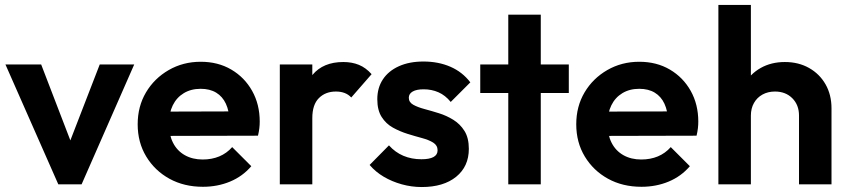

<svg xmlns="http://www.w3.org/2000/svg" viewBox="-20 -743 3420 774"><path d="M215 0 2 -483H146L299 -85H228L382 -483H521L309 0Z M798 10Q722 10 663 -22.5Q604 -55 569.5 -112Q535 -169 535 -242Q535 -314 568.5 -370.5Q602 -427 660 -460.5Q718 -494 789 -494Q859 -494 912.5 -462.5Q966 -431 996.5 -376.5Q1027 -322 1027 -253Q1027 -240 1025.5 -226.5Q1024 -213 1020 -196L614 -195V-293L959 -294L906 -253Q904 -296 890.5 -325Q877 -354 851.5 -369.5Q826 -385 789 -385Q750 -385 721 -367.5Q692 -350 676.5 -318.5Q661 -287 661 -244Q661 -200 677.5 -167.5Q694 -135 725 -117.5Q756 -100 797 -100Q834 -100 864 -112.5Q894 -125 916 -150L993 -73Q958 -32 907.5 -11Q857 10 798 10Z M1108 0V-483H1239V0ZM1239 -267 1188 -301Q1197 -390 1240 -441.5Q1283 -493 1364 -493Q1399 -493 1427 -481.5Q1455 -470 1478 -444L1396 -350Q1385 -362 1369.5 -368Q1354 -374 1334 -374Q1292 -374 1265.5 -347.5Q1239 -321 1239 -267Z M1680 11Q1639 11 1599.5 0Q1560 -11 1527 -30.5Q1494 -50 1470 -78L1548 -157Q1573 -129 1606 -115Q1639 -101 1679 -101Q1711 -101 1727.5 -110Q1744 -119 1744 -137Q1744 -157 1726.5 -168Q1709 -179 1681 -186.5Q1653 -194 1622.5 -203.5Q1592 -213 1564 -228.5Q1536 -244 1518.5 -271.5Q1501 -299 1501 -343Q1501 -389 1523.5 -423Q1546 -457 1588 -476Q1630 -495 1687 -495Q1747 -495 1795.5 -474Q1844 -453 1876 -411L1797 -332Q1775 -359 1747.5 -371Q1720 -383 1688 -383Q1659 -383 1643.5 -374Q1628 -365 1628 -349Q1628 -331 1645.5 -321Q1663 -311 1691 -303.5Q1719 -296 1749.5 -286.5Q1780 -277 1807.5 -260Q1835 -243 1852.5 -215Q1870 -187 1870 -143Q1870 -72 1819 -30.5Q1768 11 1680 11Z M2029 0V-684H2160V0ZM1916 -368V-483H2273V-368Z M2566 10Q2490 10 2431 -22.5Q2372 -55 2337.5 -112Q2303 -169 2303 -242Q2303 -314 2336.5 -370.5Q2370 -427 2428 -460.5Q2486 -494 2557 -494Q2627 -494 2680.5 -462.5Q2734 -431 2764.5 -376.5Q2795 -322 2795 -253Q2795 -240 2793.5 -226.5Q2792 -213 2788 -196L2382 -195V-293L2727 -294L2674 -253Q2672 -296 2658.5 -325Q2645 -354 2619.5 -369.5Q2594 -385 2557 -385Q2518 -385 2489 -367.5Q2460 -350 2444.5 -318.5Q2429 -287 2429 -244Q2429 -200 2445.5 -167.5Q2462 -135 2493 -117.5Q2524 -100 2565 -100Q2602 -100 2632 -112.5Q2662 -125 2684 -150L2761 -73Q2726 -32 2675.5 -11Q2625 10 2566 10Z M3201 0V-277Q3201 -320 3174 -347Q3147 -374 3104 -374Q3076 -374 3054 -362Q3032 -350 3019.5 -328Q3007 -306 3007 -277L2956 -303Q2956 -360 2980 -402.5Q3004 -445 3046.5 -469Q3089 -493 3144 -493Q3199 -493 3241.5 -469Q3284 -445 3308 -403Q3332 -361 3332 -306V0ZM2876 0V-723H3007V0Z"/></svg>

Font: Outfit SemiBold
Style: Regular
Weight: 600
Designer: Rodrigo Fuenzalida
Foundry: fragTYPE
Version: Version 1.100;gftools[0.9.27]